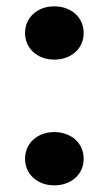

<svg xmlns="http://www.w3.org/2000/svg" viewBox="-20 -569 340 595"><path d="M57.6 -77.1Q57.6 -94.7 64.2 -109.9Q70.8 -125 82.8 -136Q94.7 -147 111.3 -153.3Q127.9 -159.7 148.4 -159.7Q168.5 -159.7 185.3 -153.3Q202.1 -147 214.1 -136Q226.1 -125 232.7 -109.9Q239.3 -94.7 239.3 -77.1Q239.3 -59.6 232.7 -44.4Q226.1 -29.3 214.1 -18.3Q202.1 -7.3 185.3 -1Q168.5 5.4 148.4 5.4Q127.9 5.4 111.3 -1Q94.7 -7.3 82.8 -18.3Q70.8 -29.3 64.2 -44.4Q57.6 -59.6 57.6 -77.1ZM57.6 -466.8Q57.6 -484.4 64.2 -499.5Q70.8 -514.6 82.8 -525.6Q94.7 -536.6 111.3 -543Q127.9 -549.3 148.4 -549.3Q168.5 -549.3 185.3 -543Q202.1 -536.6 214.1 -525.6Q226.1 -514.6 232.7 -499.5Q239.3 -484.4 239.3 -466.8Q239.3 -449.2 232.7 -434.1Q226.1 -418.9 214.1 -408Q202.1 -397 185.3 -390.6Q168.5 -384.3 148.4 -384.3Q127.9 -384.3 111.3 -390.6Q94.7 -397 82.8 -408Q70.8 -418.9 64.2 -434.1Q57.6 -449.2 57.6 -466.8Z"/></svg>

Font: RobotoDraft
Style: Black
Weight: 900
Designer: Google
Version: Version 2.000980w3; 2014; ttfautohint (v1.1) -l 5 -r 24 -G 4